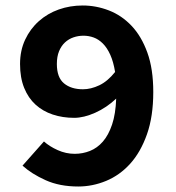

<svg xmlns="http://www.w3.org/2000/svg" viewBox="-20 -667 640 699"><path d="M282 -342Q311 -342 341.5 -356.5Q372 -371 399 -405Q393 -442 381.5 -467.5Q370 -493 354.5 -508.5Q339 -524 321 -530.5Q303 -537 284 -537Q265 -537 247.5 -531Q230 -525 216.5 -512.5Q203 -500 195 -480.5Q187 -461 187 -434Q187 -385 213 -363.5Q239 -342 282 -342ZM265 12Q197 12 146 -11Q95 -34 62 -64L140 -152Q160 -134 190 -120.5Q220 -107 252 -107Q281 -107 307.5 -117.5Q334 -128 354.5 -151.5Q375 -175 388 -213.5Q401 -252 403 -308Q368 -275 326.5 -256.5Q285 -238 250 -238Q208 -238 172 -250Q136 -262 109.5 -286Q83 -310 68 -347Q53 -384 53 -434Q53 -483 71.5 -522.5Q90 -562 121.5 -590Q153 -618 194 -632.5Q235 -647 281 -647Q330 -647 376.5 -629Q423 -611 459 -573Q495 -535 516.5 -475.5Q538 -416 538 -332Q538 -243 515 -178Q492 -113 454 -71Q416 -29 366.5 -8.5Q317 12 265 12Z"/></svg>

Font: Source Code Pro
Style: Bold
Weight: 700
Monospace: yes
Designer: Paul D. Hunt, Teo Tuominen
Foundry: Adobe Systems Incorporated
Version: Version 2.030;PS 1.000;hotconv 16.6.51;makeotf.lib2.5.65220